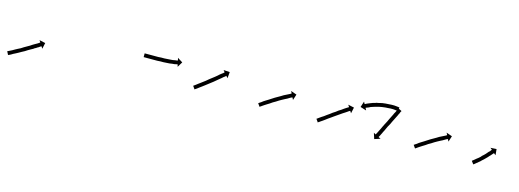

<svg xmlns="http://www.w3.org/2000/svg" viewBox="-14 -616 2658 984"><g transform="rotate(15 1315.5 -124.5)"><path d="M9 -12Q11 -13 14 -14Q18 -16 22 -18Q27 -21 32 -23Q38 -26 44 -30Q50 -33 57 -37Q64 -41 71 -44Q78 -48 85 -53Q92 -57 99 -61Q106 -65 113 -69Q119 -73 125 -77Q131 -80 137 -84Q142 -87 146 -89Q150 -92 154 -94Q156 -96 158 -97Q159 -98 160 -98L153 -109L185 -102L178 -70L171 -81Q170 -81 169 -80Q167 -79 164 -77Q161 -75 157 -72Q152 -70 147 -66Q142 -63 136 -60V-59Q129 -56 123 -52Q116 -48 109 -44Q102 -39 95 -35Q88 -31 80 -27Q73 -23 66 -19Q60 -15 53 -12Q47 -9 41 -6Q36 -3 31 0Q27 2 23 4Q21 5 18 6Q17 7 17 7L8 -11Q8 -11 9 -12Z M693 -183Q695 -183 699 -183Q703 -183 707 -183Q713 -183 719 -183Q725 -183 732 -183Q739 -183 747 -183Q755 -183 763 -183Q771 -184 779 -184Q779 -184 779 -184Q779 -184 779 -184Q779 -184 779 -184Q779 -184 779 -184Q788 -184 796 -184Q796 -184 796 -184Q796 -184 796 -184Q796 -184 795.5 -184Q795 -184 795 -184Q804 -185 811 -185Q811 -185 811 -185Q811 -185 811 -185Q811 -185 811 -185Q811 -185 811 -185Q819 -186 826 -186Q826 -186 826 -186Q826 -186 826 -186Q826 -186 826 -186Q826 -186 826 -186Q833 -187 839 -187Q839 -187 839 -187Q839 -187 839 -187Q839 -187 839 -187Q839 -187 839 -187Q845 -188 850 -189Q850 -189 850 -189Q850 -189 850 -189Q850 -189 849.5 -189Q849 -189 849 -189Q854 -190 858 -190Q858 -190 858 -190Q858 -190 858 -190Q858 -190 858 -190Q858 -190 858 -190Q861 -191 863 -191Q863 -191 863 -191Q863 -191 863 -191Q863 -191 863 -191Q863 -191 863 -191Q864 -192 865 -192L862 -205L889 -188L872 -160L869 -172Q868 -172 867 -172Q867 -172 867 -172Q867 -172 867 -172Q867 -172 867 -172Q867 -172 867 -172Q865 -171 862 -171Q862 -171 862 -171Q862 -171 862 -171Q862 -171 862 -171Q862 -171 862 -171Q858 -170 853 -169Q853 -169 853 -169Q853 -169 853 -169Q853 -169 853 -169Q853 -169 853 -169Q847 -168 841 -168Q841 -168 841 -168Q841 -168 841 -168Q841 -168 841 -168Q841 -168 841 -168Q835 -167 828 -166Q828 -166 828 -166Q828 -166 828 -166Q828 -166 828 -166Q828 -166 828 -166Q820 -166 812 -165Q812 -165 812 -165Q812 -165 812 -165Q812 -165 812 -165Q812 -165 812 -165Q805 -165 796 -164Q796 -164 796 -164Q796 -164 796 -164Q796 -164 796 -164Q796 -164 796 -164Q788 -164 780 -164Q772 -164 763 -163Q755 -163 747 -163Q740 -163 732 -163Q725 -163 719 -163Q713 -163 707 -163Q703 -163 699 -163Q696 -163 693 -163Q692 -163 691 -163V-183Q692 -183 693 -183Z M976 -88Q978 -89 980 -91Q983 -93 987 -96Q992 -99 996 -103Q1001 -107 1007 -111Q1013 -115 1019 -120Q1025 -124 1031 -129Q1038 -134 1044 -140Q1051 -145 1057 -150Q1063 -155 1070 -160Q1075 -165 1081 -169Q1086 -174 1091 -178Q1096 -181 1100 -185Q1104 -188 1107 -190Q1109 -193 1111 -194Q1112 -195 1112 -195L1104 -205L1137 -203L1134 -170L1125 -180Q1125 -180 1124 -179Q1122 -177 1120 -175Q1116 -173 1113 -170Q1109 -166 1104 -162Q1099 -158 1094 -154Q1088 -149 1082 -144Q1076 -139 1070 -134Q1063 -129 1057 -124Q1050 -119 1044 -114Q1037 -109 1031 -104Q1025 -99 1019 -95Q1013 -91 1008 -87Q1003 -83 999 -80Q995 -77 992 -75Q989 -73 987 -72Q986 -71 986 -70L974 -87Q975 -87 976 -88Z M1321 -88Q1323 -89 1325 -91Q1329 -94 1333 -96Q1337 -99 1342 -103Q1348 -106 1353 -110Q1360 -114 1366 -118Q1373 -123 1380 -127Q1387 -131 1394 -136Q1401 -140 1408 -144Q1415 -148 1422 -152Q1429 -156 1435 -160Q1442 -163 1447 -166Q1453 -169 1457 -171Q1462 -174 1465 -175Q1468 -177 1470 -178Q1471 -178 1472 -179L1466 -191L1497 -180L1487 -149L1481 -161Q1480 -161 1479 -160Q1477 -159 1474 -158Q1471 -156 1467 -154Q1462 -151 1457 -148Q1451 -145 1445 -142Q1439 -138 1432 -135Q1425 -131 1418 -127Q1411 -123 1404 -118Q1397 -114 1390 -110Q1383 -106 1377 -101Q1370 -97 1364 -93Q1359 -90 1353 -86Q1348 -83 1344 -80Q1340 -77 1337 -75Q1334 -73 1332 -72Q1331 -71 1331 -70L1319 -87Q1320 -87 1321 -88Z M1630 -88Q1632 -89 1634 -91Q1638 -93 1641 -96Q1646 -99 1651 -103Q1656 -106 1662 -110Q1667 -114 1674 -119Q1681 -124 1687 -128Q1694 -133 1700 -138Q1707 -143 1714 -147Q1721 -152 1727 -157Q1733 -161 1740 -165Q1745 -169 1751 -173Q1756 -176 1760 -179Q1764 -181 1768 -184Q1771 -185 1773 -187Q1773 -187 1774 -188L1767 -199L1799 -192L1792 -160L1785 -171Q1784 -170 1783 -170Q1781 -168 1778 -167Q1775 -165 1771 -162Q1767 -159 1762 -156Q1756 -152 1751 -149Q1745 -145 1738 -140Q1732 -136 1725 -131Q1719 -126 1712 -122Q1705 -117 1698 -112Q1692 -108 1685 -103Q1678 -98 1673 -94Q1667 -90 1662 -86Q1657 -83 1653 -80Q1649 -77 1646 -75Q1643 -73 1641 -72Q1640 -71 1640 -70L1628 -87Q1629 -87 1630 -88ZM2019 -233Q2019 -233 2019 -233Q2019 -233 2019 -233Q2019 -233 2019 -233Q2019 -233 2019 -233Q2017 -234 2014 -234Q2014 -234 2014 -234Q2014 -234 2014 -234Q2014 -234 2014 -234Q2014 -234 2014 -234Q2010 -235 2006 -235Q2006 -235 2006 -235Q2006 -235 2006 -235Q2006 -235 2006 -235Q2006 -235 2006 -235Q2001 -235 1995 -236Q1995 -236 1995 -236Q1995 -236 1995 -236Q1995 -236 1995 -236Q1995 -236 1995 -236Q1989 -236 1982 -236Q1982 -236 1982 -236Q1982 -236 1982 -236Q1982 -236 1982 -236Q1982 -236 1982 -236Q1975 -236 1968 -235Q1968 -235 1968 -235Q1968 -235 1968 -235Q1968 -235 1968 -235Q1968 -235 1968 -235Q1960 -235 1952 -234Q1952 -234 1952 -234Q1952 -234 1952 -234Q1953 -234 1953 -234Q1953 -234 1953 -234Q1945 -233 1937 -232Q1937 -232 1937 -232Q1937 -232 1937 -232Q1937 -232 1937 -232Q1937 -232 1937 -232Q1929 -231 1921 -229Q1921 -229 1921 -229Q1921 -229 1921 -229Q1921 -229 1921 -229Q1921 -229 1921 -229Q1914 -227 1906 -225Q1906 -225 1906 -225Q1906 -225 1906 -225Q1906 -225 1906 -225Q1906 -225 1906 -225Q1899 -223 1893 -221Q1893 -221 1893 -221Q1893 -221 1893 -221Q1893 -221 1893 -221Q1893 -221 1893 -221Q1886 -219 1881 -217Q1881 -217 1881 -217Q1881 -217 1881 -217Q1881 -217 1881 -217Q1881 -217 1881 -217Q1875 -214 1871 -212Q1871 -212 1871 -212Q1871 -212 1871 -212Q1871 -212 1871 -212Q1871 -212 1871 -212Q1867 -211 1863 -209Q1863 -209 1863 -209Q1863 -209 1863 -209Q1863 -209 1863 -209Q1863 -209 1863 -209Q1860 -208 1858 -207Q1858 -207 1858 -207Q1858 -207 1858 -207Q1858 -207 1858 -207Q1858 -207 1858 -207Q1857 -206 1857 -206L1863 -194L1831 -204L1841 -235L1847 -224Q1848 -224 1849 -224Q1849 -224 1849 -224Q1849 -224 1849 -224Q1849 -224 1849 -224Q1849 -224 1849 -224Q1851 -226 1854 -227Q1854 -227 1854 -227Q1854 -227 1854 -227Q1854 -227 1854 -227Q1854 -227 1854 -227Q1858 -229 1863 -231Q1863 -231 1863 -231Q1863 -231 1863 -231Q1863 -231 1863 -231Q1863 -231 1863 -231Q1868 -233 1873 -235Q1873 -235 1873 -235Q1873 -235 1873 -235Q1873 -235 1873 -235Q1873 -235 1873 -235Q1880 -238 1886 -240Q1886 -240 1886 -240Q1886 -240 1886 -240Q1886 -240 1886 -240Q1886 -240 1886 -240Q1893 -242 1901 -244Q1901 -244 1901 -244Q1901 -244 1901 -244Q1901 -244 1901 -244.5Q1901 -245 1901 -245Q1909 -247 1917 -248Q1917 -248 1917 -248Q1917 -248 1917 -248Q1917 -248 1917 -248Q1917 -248 1917 -248Q1925 -250 1933 -252Q1933 -252 1933.5 -252Q1934 -252 1934 -252Q1934 -252 1934 -252Q1934 -252 1934 -252Q1942 -253 1950 -254Q1950 -254 1950 -254Q1950 -254 1950 -254Q1950 -254 1950 -254Q1950 -254 1950 -254Q1959 -255 1967 -255Q1967 -255 1967 -255Q1967 -255 1967 -255Q1967 -255 1967 -255Q1967 -255 1967 -255Q1974 -256 1982 -256Q1982 -256 1982 -256Q1982 -256 1982 -256Q1982 -256 1982 -256Q1982 -256 1982 -256Q1989 -256 1996 -256Q1996 -256 1996 -256Q1996 -256 1996 -256Q1996 -256 1996 -256Q1996 -256 1996 -256Q2002 -255 2007 -255Q2007 -255 2007 -255Q2007 -255 2007 -255Q2007 -255 2007 -255Q2007 -255 2007 -255Q2012 -254 2016 -254Q2016 -254 2016 -254Q2016 -254 2016 -254Q2016 -254 2016 -254Q2016 -254 2016 -254Q2020 -254 2022 -253Q2022 -253 2022 -253Q2022 -253 2022 -253Q2022 -253 2022 -253Q2022 -253 2022 -253Q2023 -253 2024 -253L2021 -233Q2020 -233 2019 -233ZM2038 -236Q2037 -234 2035 -231Q2034 -228 2032 -223Q2029 -219 2027 -213Q2023 -206 2021 -201Q2017 -194 2014 -187Q2010 -180 2007 -173Q2003 -166 2000 -158Q1996 -152 1992 -144Q1990 -140 1988.5 -136.5Q1987 -133 1985 -129Q1982 -122 1979 -116Q1977 -113 1975.5 -110Q1974 -107 1973 -104Q1970 -99 1968 -94Q1966 -91 1964 -86Q1963 -84 1961 -81Q1961 -80 1960 -79L1972 -73L1941 -63L1931 -94L1942 -88Q1943 -88 1943 -88.5Q1943 -89 1943 -90Q1944 -92 1946 -95Q1947 -98 1950 -103Q1953 -109 1955 -113Q1958 -119 1961 -125Q1962 -128 1964 -131.5Q1966 -135 1967 -138Q1971 -146 1974 -152Q1978 -160 1982 -167Q1985 -175 1989 -182Q1992 -189 1996 -196Q1999 -202 2003 -210Q2004 -213 2005.5 -216Q2007 -219 2009 -222Q2011 -227 2014 -232Q2016 -237 2017 -240Q2019 -243 2020 -245Q2020 -246 2021 -247L2039 -238Q2038 -237 2038 -236Z M2146 -88Q2148 -89 2150 -91Q2154 -94 2158 -96Q2162 -99 2167 -103Q2173 -106 2178 -110Q2185 -114 2191 -118Q2198 -123 2205 -127Q2212 -131 2219 -136Q2226 -140 2233 -144Q2240 -148 2247 -152Q2254 -156 2260 -160Q2267 -163 2272 -166Q2278 -169 2282 -171Q2287 -174 2290 -175Q2293 -177 2295 -178Q2296 -178 2297 -179L2291 -191L2322 -180L2312 -149L2306 -161Q2305 -161 2304 -160Q2302 -159 2299 -158Q2296 -156 2292 -154Q2287 -151 2282 -148Q2276 -145 2270 -142Q2264 -138 2257 -135Q2250 -131 2243 -127Q2236 -123 2229 -118Q2222 -114 2215 -110Q2208 -106 2202 -101Q2195 -97 2189 -93Q2184 -90 2178 -86Q2173 -83 2169 -80Q2165 -77 2162 -75Q2159 -73 2157 -72Q2156 -71 2156 -70L2144 -87Q2145 -87 2146 -88Z M2454 -86Q2455 -87 2457 -88Q2459 -90 2462 -92Q2462 -92 2462 -92Q2462 -92 2462 -92Q2462 -92 2462 -92Q2462 -92 2462 -92Q2464 -94 2467 -96Q2467 -96 2467 -96Q2467 -96 2467 -96Q2467 -96 2467 -96Q2467 -96 2467 -96Q2471 -99 2474 -102Q2474 -102 2474 -102Q2474 -102 2474 -102Q2474 -102 2474 -102Q2474 -102 2474 -102Q2478 -105 2482 -108Q2482 -108 2482 -108Q2482 -108 2482 -108Q2482 -108 2482 -108Q2482 -108 2482 -108Q2486 -112 2490 -115Q2490 -115 2490 -115Q2490 -115 2490 -115Q2490 -115 2490 -115Q2490 -115 2490 -115Q2493 -119 2497 -123Q2497 -123 2497 -123Q2497 -123 2497 -123Q2497 -123 2497 -123Q2497 -123 2497 -123Q2501 -127 2505 -130Q2505 -130 2505 -130Q2505 -130 2505 -130Q2505 -130 2505 -130Q2505 -130 2505 -130Q2509 -134 2513 -138Q2513 -138 2513 -138Q2513 -138 2513 -138Q2513 -138 2513 -138Q2513 -138 2513 -138Q2516 -142 2519 -145Q2523 -149 2525 -152Q2528 -155 2531 -157Q2533 -160 2534 -162Q2536 -163 2537 -165Q2537 -165 2538 -166L2528 -174L2560 -176L2563 -144L2553 -152Q2552 -152 2552 -151Q2551 -150 2549 -149Q2548 -146 2545 -144Q2543 -141 2540 -138Q2537 -135 2534 -132Q2531 -128 2527 -124Q2527 -124 2527 -124Q2527 -124 2527 -124Q2527 -124 2527 -124Q2527 -124 2527 -124Q2523 -120 2519 -116Q2519 -116 2519 -116Q2519 -116 2519 -116Q2519 -116 2519 -116Q2519 -116 2519 -116Q2515 -112 2511 -108Q2511 -108 2511 -108Q2511 -108 2511 -108Q2511 -108 2511 -108Q2511 -108 2511 -108Q2507 -104 2503 -101Q2503 -101 2503 -101Q2503 -101 2503 -101Q2503 -101 2503 -101Q2503 -101 2503 -101Q2499 -97 2495 -93Q2495 -93 2495 -93Q2495 -93 2495 -93Q2495 -93 2495 -93Q2495 -93 2495 -93Q2491 -90 2487 -87Q2487 -87 2487 -87Q2487 -87 2487 -86Q2487 -86 2487 -86Q2487 -86 2487 -86Q2483 -83 2480 -81Q2480 -81 2480 -81Q2480 -81 2480 -81Q2480 -81 2480 -81Q2480 -81 2480 -81Q2477 -78 2474 -76Q2474 -76 2474 -76Q2474 -76 2474 -76Q2474 -76 2474 -76Q2474 -76 2474 -76Q2471 -74 2469 -72Q2467 -71 2466 -70Q2465 -70 2465 -69L2453 -85Q2454 -86 2454 -86Z"/></g></svg>

Font: FRB American Cursive Just Arrows Light
Style: Italic
Weight: 300
Italic angle: -25°
Version: Version 2.0;Modular Font Editor K font №1